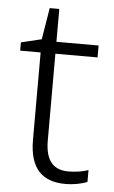

<svg xmlns="http://www.w3.org/2000/svg" viewBox="-50 -694 440 739"><g transform="rotate(5 170.0 -324.5)"><path d="M238 -39C177 -39 149 -77 149 -151V-486H312V-532H149V-659H112L92 -537L13 -518V-486H92V-148C92 -37 142 10 231 10C264 10 295 3 315 -5V-51C296 -44 268 -39 238 -39Z"/></g></svg>

Font: Noto Sans Meetei Mayek Light
Style: Regular
Weight: 300
Designer: Monotype Design Team and Neelakash Kshetrimayum
Foundry: Monotype Imaging Inc.
Version: Version 2.002